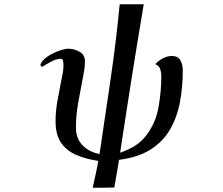

<svg xmlns="http://www.w3.org/2000/svg" viewBox="-20 -755 1040 895"><path d="M832 -427Q832 -348 818.5 -277.5Q805 -207 772 -150.5Q739 -94 681 -57.5Q623 -21 535 -10Q530 22 524 54.5Q518 87 513 119Q488 120 463 120Q438 120 412 120Q419 88 426 57Q433 26 438 -5Q383 -13 337.5 -32Q292 -51 265.5 -88.5Q239 -126 239 -189Q239 -235 247 -280.5Q255 -326 264 -371Q268 -391 272 -411.5Q276 -432 276 -452Q276 -458 274.5 -469.5Q273 -481 263 -481Q243 -481 218 -467.5Q193 -454 176 -443L168 -451Q171 -465 186 -479Q201 -493 222.5 -504Q244 -515 264.5 -521.5Q285 -528 298 -528Q325 -528 350.5 -514Q376 -500 376 -468Q376 -449 373 -429.5Q370 -410 366 -391Q355 -333 344.5 -276Q334 -219 334 -160Q334 -109 365 -77.5Q396 -46 444 -37Q470 -211 495.5 -385.5Q521 -560 538 -735H650Q621 -563 593.5 -389.5Q566 -216 540 -43Q577 -56 607 -74Q637 -92 662 -124Q706 -182 719 -256Q732 -330 732 -400Q732 -417 727 -432.5Q722 -448 704 -456Q718 -472 739 -483Q760 -494 781 -494Q810 -494 821 -473.5Q832 -453 832 -427Z"/></svg>

Font: Kaisei Tokumin Medium
Style: Regular
Weight: 500
Designer: Font-Kai, 金井和夫
Foundry: KAZUO KANAI
Version: Version 5.003